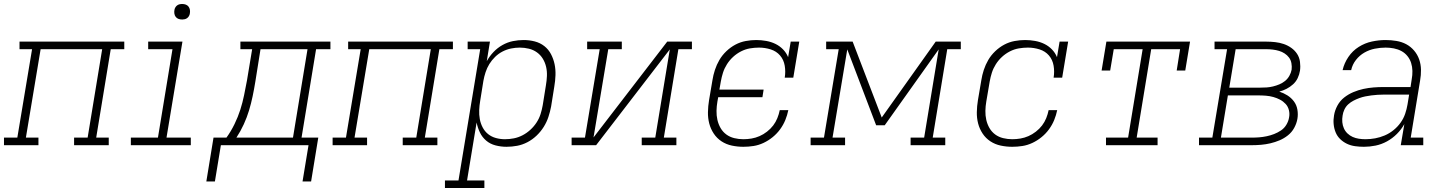

<svg xmlns="http://www.w3.org/2000/svg" viewBox="-35 -729 7255 964"><path d="M-15 0V-38H52L126 -482H63V-520H589V-482H521L448 -38H511V0H337V-38H405L478 -482H169L95 -38H158V0Z M622 0V-38H758L831 -482H709V-520H881L801 -38H923V0ZM880 -631Q870 -631 861.5 -634Q853 -637 847.5 -644Q842 -651 840.5 -660.5Q839 -670 841 -680Q842 -686 845.5 -692Q849 -698 854.5 -702Q860 -706 866.5 -707.5Q873 -709 880 -709Q889 -709 897.5 -706Q906 -703 911.5 -696Q917 -689 918.5 -679.5Q920 -670 918 -660Q917 -654 913.5 -648Q910 -642 904.5 -638Q899 -634 892.5 -632.5Q886 -631 880 -631Z M1044 182H1001L1037 -38H1102Q1125 -70 1142.5 -106Q1160 -142 1171.5 -178Q1183 -214 1190.5 -251Q1198 -288 1205 -325L1231 -482H1172V-520H1624V-482H1552L1479 -38H1563L1527 182H1484L1514 0H1074ZM1436 -38 1509 -482H1273L1247 -319Q1241 -282 1233.5 -246Q1226 -210 1215.5 -175Q1205 -140 1189 -105Q1173 -70 1152 -38Z M1635 0V-38H1702L1776 -482H1713V-520H2239V-482H2171L2098 -38H2161V0H1987V-38H2055L2128 -482H1819L1745 -38H1808V0Z M2199 215V177H2267L2376 -482H2313V-520H2425L2409 -422Q2423 -447 2443 -468Q2463 -489 2488 -503Q2513 -517 2540 -522.5Q2567 -528 2594 -528Q2594 -528 2594 -528Q2594 -528 2594 -528Q2623 -528 2650 -521Q2677 -514 2698 -497.5Q2719 -481 2731.5 -457Q2744 -433 2749.5 -406.5Q2755 -380 2754 -351.5Q2753 -323 2748 -294L2732 -194Q2727 -168 2718.5 -142Q2710 -116 2695 -92Q2680 -68 2659 -48Q2638 -28 2613 -15Q2588 -2 2561.5 3Q2535 8 2508 8Q2480 8 2453 1Q2426 -6 2406 -23Q2386 -40 2374.5 -64Q2363 -88 2358 -114L2310 177H2397V215ZM2500 -30Q2523 -30 2545.5 -34.5Q2568 -39 2589 -50Q2610 -61 2628 -77.5Q2646 -94 2659 -114Q2672 -134 2679 -156Q2686 -178 2690 -201L2706 -301Q2710 -324 2711 -347.5Q2712 -371 2707 -393Q2702 -415 2690.5 -434Q2679 -453 2661 -466Q2643 -479 2620.5 -484.5Q2598 -490 2575 -490Q2553 -490 2531 -485.5Q2509 -481 2488.5 -470.5Q2468 -460 2451 -443.5Q2434 -427 2422 -407.5Q2410 -388 2403 -366.5Q2396 -345 2392 -323L2376 -223Q2372 -200 2371 -176.5Q2370 -153 2374 -131Q2378 -109 2388.5 -89Q2399 -69 2416 -55.5Q2433 -42 2455 -36Q2477 -30 2500 -30Z M2835 0V-38H2902L2976 -482H2913V-520H3087V-482H3019L2945 -39L3315 -520H3439V-482H3371L3298 -38H3361V0H3187V-38H3255L3328 -481L2958 0Z M3697 8Q3668 8 3639.5 2Q3611 -4 3587.5 -19.5Q3564 -35 3548.5 -58.5Q3533 -82 3526 -109Q3519 -136 3519.5 -166Q3520 -196 3525 -226L3542 -326Q3546 -352 3554.5 -378Q3563 -404 3577 -428Q3591 -452 3612 -472Q3633 -492 3657.5 -505Q3682 -518 3709 -523Q3736 -528 3762 -528Q3787 -528 3812 -523.5Q3837 -519 3858.5 -508.5Q3880 -498 3896.5 -481Q3913 -464 3922 -442L3935 -520H3978L3948 -339H3905Q3910 -369 3905 -399Q3900 -429 3881.5 -450.5Q3863 -472 3834.5 -481Q3806 -490 3776 -490Q3753 -490 3730 -486Q3707 -482 3685.5 -471Q3664 -460 3646 -443.5Q3628 -427 3615 -406.5Q3602 -386 3595 -364Q3588 -342 3584 -319L3577 -279H3799L3793 -241H3571L3567 -219Q3563 -196 3562.5 -172.5Q3562 -149 3567 -127Q3572 -105 3583 -86Q3594 -67 3611.5 -54Q3629 -41 3651.5 -35.5Q3674 -30 3697 -30Q3718 -30 3738.5 -33.5Q3759 -37 3778.5 -45.5Q3798 -54 3816 -68Q3834 -82 3847 -99Q3860 -116 3868 -136Q3876 -156 3880 -176H3923Q3918 -151 3908 -126.5Q3898 -102 3882 -80Q3866 -58 3844.5 -40.5Q3823 -23 3798.5 -11.5Q3774 0 3748.5 4Q3723 8 3697 8Z M4035 0V-38H4102L4176 -482H4113V-520H4246L4392 -139L4663 -520H4789V-482H4721L4648 -38H4711V0H4537V-38H4605L4678 -481L4407 -100H4364L4219 -481L4145 -38H4208V0Z M5047 8Q5018 8 4989.5 2Q4961 -4 4937.5 -19.5Q4914 -35 4898.5 -58.5Q4883 -82 4876 -109Q4869 -136 4869.5 -166Q4870 -196 4875 -226L4892 -326Q4896 -352 4904.5 -378Q4913 -404 4927 -428Q4941 -452 4962 -472Q4983 -492 5007.5 -505Q5032 -518 5059 -523Q5086 -528 5112 -528Q5137 -528 5162 -523.5Q5187 -519 5208.5 -508.5Q5230 -498 5246.5 -481Q5263 -464 5272 -442L5285 -520H5328L5298 -339H5255Q5260 -369 5255 -399Q5250 -429 5231.5 -450.5Q5213 -472 5184.5 -481Q5156 -490 5126 -490Q5103 -490 5080 -486Q5057 -482 5035.5 -471Q5014 -460 4996 -443.5Q4978 -427 4965 -406.5Q4952 -386 4945 -364Q4938 -342 4934 -319L4917 -219Q4913 -196 4912.5 -172.5Q4912 -149 4917 -127Q4922 -105 4933 -86Q4944 -67 4961.5 -54Q4979 -41 5001.5 -35.5Q5024 -30 5047 -30Q5068 -30 5088.5 -33.5Q5109 -37 5128.5 -45.5Q5148 -54 5166 -68Q5184 -82 5197 -99Q5210 -116 5218 -136Q5226 -156 5230 -176H5273Q5268 -151 5258 -126.5Q5248 -102 5232 -80Q5216 -58 5194.5 -40.5Q5173 -23 5148.5 -11.5Q5124 0 5098.5 4Q5073 8 5047 8Z M5518 0V-38H5629L5702 -482H5557L5539 -375H5496L5520 -520H5940L5916 -375H5873L5890 -482H5745L5672 -38H5777V0Z M5985 0V-38H6052L6126 -482H6063V-520H6323Q6345 -520 6367.5 -517.5Q6390 -515 6410.5 -508Q6431 -501 6448.5 -488.5Q6466 -476 6477.5 -458.5Q6489 -441 6492 -418.5Q6495 -396 6492 -374Q6489 -355 6480.5 -337Q6472 -319 6457 -305.5Q6442 -292 6424.5 -283Q6407 -274 6388 -269Q6410 -262 6429 -250Q6448 -238 6461.5 -220Q6475 -202 6479 -178.5Q6483 -155 6479 -132Q6475 -109 6463 -87Q6451 -65 6431.5 -49.5Q6412 -34 6389.5 -24.5Q6367 -15 6343.5 -9.5Q6320 -4 6296.5 -2Q6273 0 6250 0ZM6137 -289H6293Q6309 -289 6324.5 -290Q6340 -291 6356.5 -295Q6373 -299 6388.5 -305.5Q6404 -312 6417 -322.5Q6430 -333 6438.5 -348Q6447 -363 6450 -379Q6452 -395 6449 -411.5Q6446 -428 6437 -440Q6428 -452 6415 -460.5Q6402 -469 6387 -473.5Q6372 -478 6355.5 -480Q6339 -482 6323 -482H6169ZM6250 -38Q6269 -38 6287.5 -39.5Q6306 -41 6325 -45Q6344 -49 6362 -56Q6380 -63 6396.5 -74Q6413 -85 6423.5 -102.5Q6434 -120 6437 -138Q6441 -157 6436.5 -175.5Q6432 -194 6420 -207Q6408 -220 6392 -228.5Q6376 -237 6358 -242Q6340 -247 6321 -248.5Q6302 -250 6283 -250H6130L6095 -38Z M6813 8Q6791 8 6769 5Q6747 2 6728 -7Q6709 -16 6694 -30.5Q6679 -45 6671 -64.5Q6663 -84 6661 -106Q6659 -128 6663 -150Q6667 -175 6680 -199Q6693 -223 6714 -239.5Q6735 -256 6760 -266.5Q6785 -277 6810.5 -282.5Q6836 -288 6861.5 -290Q6887 -292 6912 -292H7047L7053 -331Q7057 -352 7056.5 -373Q7056 -394 7050 -413Q7044 -432 7031.5 -447.5Q7019 -463 7001.5 -472.5Q6984 -482 6963.5 -486Q6943 -490 6922 -490Q6895 -490 6867.5 -484.5Q6840 -479 6815.5 -465Q6791 -451 6773 -428Q6755 -405 6749 -377H6706Q6714 -412 6735 -443Q6756 -474 6787 -493.5Q6818 -513 6853 -520.5Q6888 -528 6922 -528Q6949 -528 6976 -523.5Q7003 -519 7025.5 -507Q7048 -495 7065 -475Q7082 -455 7090.5 -430.5Q7099 -406 7099.5 -379Q7100 -352 7095 -324L7048 -38H7111V0H6998L7016 -106Q7001 -79 6978.5 -56.5Q6956 -34 6928.5 -19Q6901 -4 6871.5 2Q6842 8 6813 8ZM6821 -30Q6845 -30 6869.5 -34.5Q6894 -39 6917.5 -49Q6941 -59 6961.5 -75.5Q6982 -92 6997 -113Q7012 -134 7020 -157.5Q7028 -181 7032 -205L7040 -254H6912Q6897 -254 6881.5 -253Q6866 -252 6850.5 -250Q6835 -248 6820 -245Q6805 -242 6790 -236.5Q6775 -231 6760.5 -223.5Q6746 -216 6734 -205Q6722 -194 6715 -179Q6708 -164 6706 -149Q6703 -132 6704.5 -115.5Q6706 -99 6712.5 -84.5Q6719 -70 6730.5 -59Q6742 -48 6756.5 -41.5Q6771 -35 6787.5 -32.5Q6804 -30 6821 -30Z"/></svg>

Font: Iosevka Etoile XLtObl
Style: Regular
Weight: 200
Italic angle: -9°
Designer: Belleve Invis
Foundry: Belleve Invis
Version: Version 15.5.2; ttfautohint (v1.8.4)